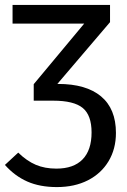

<svg xmlns="http://www.w3.org/2000/svg" viewBox="-20 -547 516 780"><path d="M451 -7Q451 58 421 108Q391 158 337 185.5Q283 213 211 213Q142 213 91 190.5Q40 168 0 123L54 73Q89 107 125.5 122.5Q162 138 209 138Q279 138 315.5 100.5Q352 63 352 -9Q352 -79 316 -108.5Q280 -138 196 -138H117V-205L322 -451H31V-527H427V-457L213 -206H216Q330 -206 390.5 -155.5Q451 -105 451 -7Z"/></svg>

Font: FiraGOUPP
Style: Medium
Weight: 400
Designer: bBox Type
Foundry: bBox Type GmbH
Version: Version 1.001